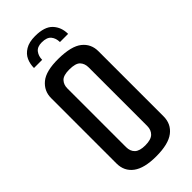

<svg xmlns="http://www.w3.org/2000/svg" viewBox="-249 -825 879 879"><g transform="rotate(-45 190.5 -386.0)"><path d="M187 -777Q248 -777 274.5 -748.5Q301 -720 301 -677H248Q248 -702 234.5 -718.5Q221 -735 188 -735Q159 -735 146 -718Q133 -701 133 -677H80Q80 -703 90 -725.5Q100 -748 124 -762.5Q148 -777 187 -777ZM190 5Q113 5 75.5 -23Q38 -51 38 -101V-524Q38 -570 73.5 -599.5Q109 -629 190 -628Q272 -627 307.5 -598.5Q343 -570 343 -523V-101Q343 -52 306 -23.5Q269 5 190 5ZM190 -66Q227 -66 243 -81.5Q259 -97 259 -123V-502Q259 -527 244.5 -542.5Q230 -558 189 -558Q151 -558 136.5 -542.5Q122 -527 122 -503V-123Q122 -96 138 -81Q154 -66 190 -66Z"/></g></svg>

Font: Smooch Sans Thin SemiBold
Style: Regular
Weight: 600
Version: Version 1.010